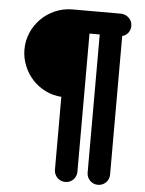

<svg xmlns="http://www.w3.org/2000/svg" viewBox="-55 -825 656 869"><g transform="rotate(5 273.5 -390.5)"><path d="M473.6 -50.8Q473.6 -40.5 469.7 -31.2Q465.8 -21.5 458.5 -14.6Q451.7 -7.8 442.4 -3.9Q433.1 0 422.4 0Q412.1 0 402.8 -3.9Q393.6 -7.8 386.7 -14.6Q379.9 -21.5 375.5 -31.2Q371.6 -40.5 371.6 -50.8V-678.7H325.2V-50.8Q325.2 -40.5 321.3 -31.2Q317.4 -21.5 310.5 -14.6Q303.7 -7.8 294.4 -3.9Q285.2 0 274.4 0Q263.7 0 254.4 -3.9Q245.1 -7.8 238.3 -14.6Q231.4 -21.5 227.1 -31.2Q223.1 -40.5 223.1 -50.8V-382.3Q184.6 -384.8 150.9 -401.4Q117.2 -418 91.8 -445.3Q66.4 -472.7 52.7 -507.8Q38.1 -543 38.1 -581.1Q38.1 -622.1 53.7 -658.2Q69.3 -694.3 96.7 -721.7Q124 -749 160.2 -764.6Q196.3 -780.3 237.3 -780.8H459.5Q470.2 -780.3 479.5 -776.4Q488.8 -772.5 495.6 -765.6Q502.9 -758.8 506.8 -749.5Q510.7 -740.2 510.7 -729.5Q510.7 -711.9 500.5 -698.2Q490.2 -684.6 473.6 -680.7Z"/></g></svg>

Font: Comfortaa
Style: Bold
Weight: 700
Designer: Johan Aakerlund
Foundry: Johan Aakerlund
Version: Version 2.001; ttfautohint (v1.4.1)